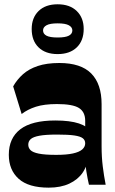

<svg xmlns="http://www.w3.org/2000/svg" viewBox="-20 -862 536 896"><path d="M395.1 0Q388.6 -27.6 383.1 -61.7Q377.6 -95.9 377.6 -142.3V-298.1Q377.6 -339.7 348.4 -358.1Q319.1 -376.4 245.7 -376.4Q186.4 -376.4 147.4 -363.9Q108.3 -351.3 81 -329.9L41.4 -459Q59.7 -491 87 -515.4Q114.3 -539.9 155.9 -553.9Q197.6 -568 256.9 -568Q357.4 -568 405.8 -519.1Q454.1 -470.1 454.1 -376.3V-179Q454.1 -129.3 459.6 -85.1Q465.1 -41 473.1 0ZM207.4 13.7Q113.1 13.7 67.1 -27.6Q21.1 -69 21.1 -139.7Q21.1 -217.4 74.6 -258.6Q128.1 -299.7 238 -299.7Q306.7 -299.7 348.3 -285.9Q389.9 -272 394.3 -251.3L388.4 -128.9Q387.9 -88.7 365.8 -56.4Q343.7 -24 303.6 -5.1Q263.4 13.7 207.4 13.7ZM242.1 -139.3Q290.7 -139.3 320.4 -145.9Q350 -152.4 363.8 -164.6Q377.6 -176.9 377.6 -193.3Q377.6 -207.9 366.4 -216.8Q355.1 -225.7 326.6 -229.9Q298 -234 246.1 -234Q193.7 -234 164.6 -228.7Q135.4 -223.4 123.6 -213.1Q111.9 -202.9 111.9 -186.7Q111.9 -172.4 122.2 -161.6Q132.6 -150.9 161 -145.1Q189.4 -139.3 242.1 -139.3ZM249 -609.6Q192.1 -609.6 160 -640.9Q127.9 -672.1 127.9 -726.7Q127.9 -779 160 -810.5Q192.1 -842 249 -842Q305.9 -842 338.2 -810.5Q370.6 -779 370.6 -726.7Q370.6 -672.1 338.2 -640.9Q305.9 -609.6 249 -609.6ZM249 -687Q285.4 -687 301.5 -695.6Q317.6 -704.1 317.6 -720Q317.6 -734.9 301.5 -743.9Q285.4 -753 249 -753Q212.6 -753 196.7 -743.9Q180.9 -734.9 180.9 -720Q180.9 -704.1 196.7 -695.6Q212.6 -687 249 -687Z"/></svg>

Font: Savate ExtraLight
Style: Regular
Weight: 200
Designer: Max Esnée
Foundry: Plomb Type
Version: Version 2.000